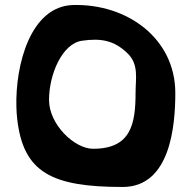

<svg xmlns="http://www.w3.org/2000/svg" viewBox="-20 -754 764 764"><path d="M519.5 -387C519.5 -259.4 500.9 -162 350.2 -162C276 -162 175.1 -259.1 175.1 -356C175.1 -459.5 228.1 -580.7 306.1 -591.9C381.9 -602.8 434.3 -593.5 488 -541.3C533.1 -497.2 519.5 -440.4 519.5 -387ZM45.2 -328.5C45.7 -311.5 46.8 -295.2 48.5 -280.1C72.8 -67.6 185.6 -10 468.2 -10C657.8 -10 677.6 -253.2 677.6 -384C677.6 -600.7 486.3 -739.9 270.5 -734C102 -729.4 40.7 -497.6 45.2 -328.5Z"/></svg>

Font: Rocketfuel
Style: Regular
Weight: 400
Designer: Mew Too
Foundry: Cannot Into Space Fonts.
Version: Version 0.27